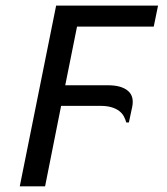

<svg xmlns="http://www.w3.org/2000/svg" viewBox="-20 -658 590 678"><path d="M522.9 -564H252L210.4 -356.9H361.3Q408.2 -356.9 431.4 -337.6Q454.6 -318.4 446.8 -280.3L435.1 -225.6H425.8Q422.9 -236.8 417.2 -247.3Q411.6 -257.8 400.9 -266.1Q390.1 -274.4 373.8 -279.3Q357.4 -284.2 333 -284.2H195.8L139.2 0H49.8L178.2 -638.2H538.1Z"/></svg>

Font: Code New Roman
Style: Italic
Weight: 400
Italic angle: -11°
Monospace: yes
Designer: Sam Radian
Foundry: Code New Roman
Version: Version 1.508 October 19, 2014